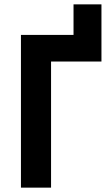

<svg xmlns="http://www.w3.org/2000/svg" viewBox="-20 -860 502 880"><path d="M76 0H214V-578H445V-840H317V-700H76Z"/></svg>

Font: Finlandica SemiBold
Style: Regular
Weight: 600
Designer: Niklas Ekholm, Juho Hiilivirta, Jaakko Suomalainen
Foundry: Helsinki Type Studio
Version: Version 2.000;Glyphs 3.2 (3202)